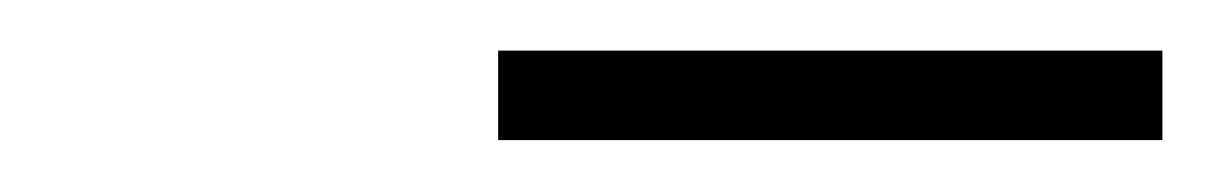

<svg xmlns="http://www.w3.org/2000/svg" viewBox="-20 -748 468 74"><path d="M172 -694V-728.5H428V-694Z"/></svg>

Font: Encode Sans Condensed ExtraLight
Style: Regular
Weight: 200
Width: 3
Designer: Multiple Designers
Foundry: Impallari Type
Version: Version 3.000; ttfautohint (v1.8.3) -l 8 -r 50 -G 200 -x 14 